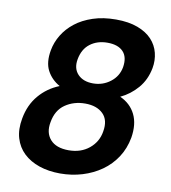

<svg xmlns="http://www.w3.org/2000/svg" viewBox="-85 -826 813 915"><g transform="rotate(10 321.5 -368.5)"><path d="M193 -394Q152 -417 131.5 -456Q111 -495 122 -555Q129 -594 150.5 -629.5Q172 -665 207 -692.5Q242 -720 291.5 -736.5Q341 -753 403 -753Q465 -753 508.5 -736.5Q552 -720 577.5 -692.5Q603 -665 612 -629Q621 -593 614 -555Q603 -497 568 -456.5Q533 -416 486 -394Q537 -371 560 -324.5Q583 -278 572 -211Q562 -157 534.5 -115Q507 -73 466 -44Q425 -15 374 0.5Q323 16 267 16Q211 16 165.5 0.5Q120 -15 89.5 -44Q59 -73 46.5 -115Q34 -157 44 -211Q56 -278 95.5 -324.5Q135 -371 193 -394ZM382 -637Q333 -637 298.5 -611Q264 -585 255 -534Q247 -489 273 -461.5Q299 -434 347 -434Q394 -434 430.5 -462Q467 -490 475 -535Q483 -585 458 -611Q433 -637 382 -637ZM328 -333Q273 -333 231.5 -304.5Q190 -276 180 -217Q170 -165 198.5 -132.5Q227 -100 288 -100Q347 -100 387 -133Q427 -166 435 -217Q445 -273 414.5 -303Q384 -333 328 -333Z"/></g></svg>

Font: SVN-Poppins SemiBold
Style: Italic
Weight: 600
Italic angle: -10°
Designer: Ninad Kale (Devanagari), Jonny Pinhorn (Latin)
Foundry: Indian Type Foundry
Version: Version 3.002 2017; ttfautohint (v1.8.3)